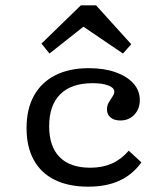

<svg xmlns="http://www.w3.org/2000/svg" viewBox="-20 -679 597 710"><path d="M306.2 11.3Q233.6 11.3 182.7 -13.8Q131.7 -38.9 105 -87.3Q78.2 -135.7 78.2 -204.9Q78.2 -275.7 105.5 -325Q132.7 -374.3 184.3 -400.6Q235.8 -426.9 308.7 -426.9Q365.3 -426.9 407.3 -411.9Q449.4 -397 473.2 -370.7Q497 -344.4 497 -308.8Q497 -276.1 476.7 -254.8Q456.5 -233.5 425.1 -233.5Q402.1 -233.5 388.9 -244.6Q375.6 -255.6 375.6 -274.3Q375.6 -289 382.4 -300.5Q389.2 -311.9 395.9 -321.7Q402.7 -331.6 402.7 -339.9Q402.7 -354.2 380.9 -362.8Q359.2 -371.4 322.4 -371.4Q244 -371.4 202.9 -330.6Q161.8 -289.9 161.8 -212.3Q161.8 -137.2 200.5 -98Q239.1 -58.8 313.9 -58.8Q358.5 -58.8 393.4 -74.1Q428.2 -89.5 456.1 -121.7L502.9 -78.6Q470.4 -33.3 422 -11Q373.5 11.3 306.2 11.3ZM162.9 -481 133.3 -517.8 278.9 -659.2H335.3L465.3 -515.5L434.7 -481L252.7 -604.6L318.7 -604.1Z"/></svg>

Font: Playfair 5pt SemiExpanded Light
Style: Regular
Weight: 300
Width: 6
Designer: Claus Eggers Sørensen
Foundry: Claus Eggers Sørensen
Version: Version 2.203